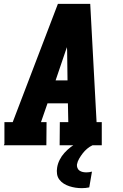

<svg xmlns="http://www.w3.org/2000/svg" viewBox="-20 -755 640 998"><path d="M0 0 3 -7V-120H46L281 -735H449L482 -120H509V0H290L291 -120H335L333 -218H227L193 -120H222L221 0ZM331 -337 329 -490Q329 -495 328.5 -500Q328 -505 328 -510Q326 -505 324.5 -500Q323 -495 321 -490L269 -337ZM405 223Q388 223 372 220.5Q356 218 340.5 213Q325 208 311.5 199.5Q298 191 288.5 178.5Q279 166 276.5 149.5Q274 133 277 116Q280 96 290 76Q300 56 315 39.5Q330 23 347.5 9.5Q365 -4 385 -14Q405 -24 426 -30.5Q447 -37 467 -40L461 0Q446 7 433 18Q420 29 410 42Q400 55 391.5 69.5Q383 84 380 100Q379 109 382.5 118Q386 127 393.5 132Q401 137 410 139Q419 141 429 141Q436 141 443.5 140Q451 139 458 137L444 219Q435 221 425 222Q415 223 405 223Z"/></svg>

Font: Iosevka Etoile Heavy
Style: Italic
Weight: 900
Italic angle: -9°
Designer: Belleve Invis
Foundry: Belleve Invis
Version: Version 22.1.2; ttfautohint (v1.8.4)